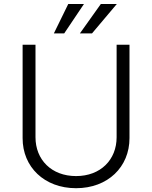

<svg xmlns="http://www.w3.org/2000/svg" viewBox="-20 -958 784 990"><path d="M257.8 -785.9H311.1L413 -937.5H332ZM392 -785.9H454.5L582.4 -937.5H500ZM581.3 -727.3V-250.4C581.3 -134.6 498.9 -50.1 372.2 -50.1C245.4 -50.1 163 -134.6 163 -250.4V-727.3H96.6V-245.7C96.2 -97.3 208.5 12.4 372.2 12.4C536.2 12.4 647.7 -97.3 647.7 -245.7V-727.3Z"/></svg>

Font: TID UI Light
Style: Regular
Weight: 300
Designer: The TID Project Authors
Foundry: Bakken & Bæck
Version: Version 1.001;hotconv 1.0.109;makeotfexe 2.5.65596